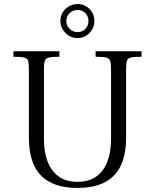

<svg xmlns="http://www.w3.org/2000/svg" viewBox="-20 -912 759 944"><path d="M361 12Q241 12 181.5 -49Q122 -110 122 -235V-571Q122 -598 118.5 -611.5Q115 -625 99 -629Q83 -633 46 -633V-660H272V-633Q236 -633 220 -629Q204 -625 200 -611.5Q196 -598 196 -571V-226Q196 -166 213.5 -119Q231 -72 267.5 -45Q304 -18 361 -18Q418 -18 454.5 -45Q491 -72 508.5 -119Q526 -166 526 -226V-571Q526 -598 522 -611.5Q518 -625 502.5 -629Q487 -633 450 -633V-660H676V-633Q639 -633 623 -629Q607 -625 603.5 -611.5Q600 -598 600 -571V-235Q600 -110 540.5 -49Q481 12 361 12ZM361 -725Q327 -725 302 -750Q277 -775 277 -809Q277 -844 302 -868Q327 -892 362 -892Q396 -892 420 -868Q444 -844 444 -809Q444 -775 420 -750Q396 -725 361 -725ZM361 -754Q384 -754 399.5 -770Q415 -786 415 -809Q415 -832 399.5 -847.5Q384 -863 361 -863Q339 -863 322.5 -847.5Q306 -832 306 -809Q306 -786 322.5 -770Q339 -754 361 -754Z"/></svg>

Font: Frank Ruhl Libre Light
Style: Regular
Weight: 300
Designer: Yanek Iontef
Foundry: Fontef
Version: Version 6.003;gftools[0.9.30]